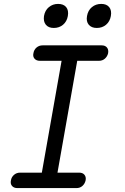

<svg xmlns="http://www.w3.org/2000/svg" viewBox="-20 -962 640 982"><path d="M274 -79H385Q403 -79 412 -68Q421 -57 418 -40Q414 -22 401.5 -11Q389 0 371 0H69Q51 0 41.5 -11Q32 -22 36 -40Q39 -57 52 -68Q65 -79 83 -79H194L295 -651H184Q166 -651 156.5 -662Q147 -673 151 -690Q154 -708 167 -719Q180 -730 198 -730H500Q518 -730 527 -719Q536 -708 533 -690Q529 -673 516.5 -662Q504 -651 486 -651H375ZM475 -819Q448 -819 434 -835.5Q420 -852 425 -880Q430 -909 450 -925.5Q470 -942 498 -942Q525 -942 538.5 -925.5Q552 -909 547 -880Q542 -852 522.5 -835.5Q503 -819 475 -819ZM255 -819Q228 -819 214.5 -835.5Q201 -852 205 -880Q210 -909 230 -925.5Q250 -942 277 -942Q305 -942 318.5 -925.5Q332 -909 327 -880Q322 -852 302.5 -835.5Q283 -819 255 -819Z"/></svg>

Font: Maple Mono Light
Style: Italic
Weight: 300
Italic angle: -10°
Monospace: yes
Designer: subframe7536
Version: Version 7.000